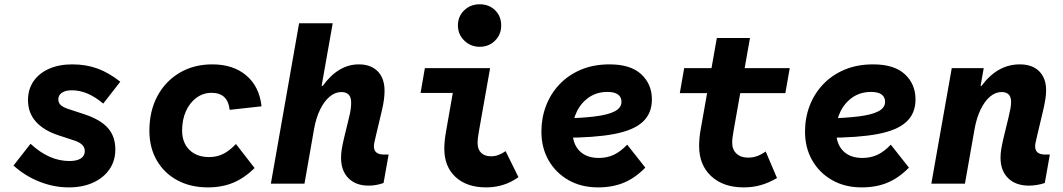

<svg xmlns="http://www.w3.org/2000/svg" viewBox="-20 -836 4840 874"><path d="M293.5 17Q225 17 159 -9.2Q93 -35.5 41.5 -82.5L119 -181.5Q203.5 -103 296 -103Q330 -103 348 -114.8Q366 -126.5 366 -148.5Q366 -180.5 319.5 -196L245 -220.5Q178.5 -242.5 143 -282.5Q107.5 -322.5 107.5 -380Q107.5 -429.5 132.5 -466Q157.5 -502.5 203 -522.8Q248.5 -543 309 -543Q372 -543 424.2 -523.8Q476.5 -504.5 527.5 -464L450 -364.5Q413 -395.5 378 -410.2Q343 -425 306.5 -425Q278.5 -425 262 -414Q245.5 -403 245.5 -384Q245.5 -368.5 256 -358.2Q266.5 -348 290.5 -340L365 -315.5Q437.5 -291.5 471.2 -253.2Q505 -215 505 -155.5Q505 -104 478.2 -65.2Q451.5 -26.5 404 -4.8Q356.5 17 293.5 17Z M926.5 17Q847 17 787 -15.5Q727 -48 693.5 -106.2Q660 -164.5 660 -240.5Q660 -330 696.2 -398Q732.5 -466 797.2 -504.5Q862 -543 946.5 -543Q1042 -543 1101.5 -492.2Q1161 -441.5 1170.5 -352L1025.5 -336Q1017 -413.5 943.5 -413.5Q905 -413.5 874.5 -391.2Q844 -369 826.5 -330.2Q809 -291.5 809 -242Q809 -186.5 842.2 -153.8Q875.5 -121 932 -121Q966.5 -121 995 -134.8Q1023.5 -148.5 1054 -180.5L1139 -71Q1092.5 -25.5 1041.5 -4.2Q990.5 17 926.5 17Z M1658 9Q1599.5 9 1566 -25Q1532.5 -59 1532.5 -118Q1532.5 -137.5 1535.8 -157.2Q1539 -177 1545.5 -205L1569 -302Q1574.5 -323.5 1576.5 -339.5Q1578.5 -355.5 1578.5 -369Q1578.5 -393.5 1567.2 -405.2Q1556 -417 1534 -417Q1505.5 -417 1480.5 -396Q1455.5 -375 1437 -337Q1418.5 -299 1409.5 -248L1366 0H1213L1341.5 -730H1494.5L1440 -422L1421.5 -445H1449Q1520 -543 1613.5 -543Q1668.5 -543 1699.5 -511.2Q1730.5 -479.5 1730.5 -423Q1730.5 -403 1727.5 -380.8Q1724.5 -358.5 1718 -331.5L1690.5 -215.5Q1685.5 -195 1683.8 -185.8Q1682 -176.5 1682 -170Q1682 -132.5 1727.5 -132.5H1749L1726 -3Q1709 3 1692.2 6Q1675.5 9 1658 9Z M2193 17Q2105 17 2053.8 -30.2Q2002.5 -77.5 2002.5 -159Q2002.5 -175.5 2004.5 -196Q2006.5 -216.5 2011.5 -244L2052.5 -477.5L2088 -413H1894.5L1914 -526H2211L2160 -238Q2157 -221 2155.5 -208.2Q2154 -195.5 2154 -185.5Q2154 -156.5 2170 -140.5Q2186 -124.5 2215.5 -124.5Q2248.5 -124.5 2281.5 -148L2340 -29.5Q2275.5 17 2193 17ZM2163.5 -623Q2122.5 -623 2093.5 -651.2Q2064.5 -679.5 2064.5 -720Q2064.5 -761.5 2093 -789Q2121.5 -816.5 2163.5 -816.5Q2206.5 -816.5 2234 -789.2Q2261.5 -762 2261.5 -720Q2261.5 -679 2233.5 -651Q2205.5 -623 2163.5 -623Z M2702.5 17Q2626 17 2568 -16Q2510 -49 2477.2 -106.2Q2444.5 -163.5 2444.5 -237Q2444.5 -299 2465.5 -354.2Q2486.5 -409.5 2526.8 -452Q2567 -494.5 2624.5 -518.8Q2682 -543 2754.5 -543Q2850.5 -543 2899 -498Q2947.5 -453 2947.5 -383.5Q2947.5 -319.5 2905.5 -281Q2863.5 -242.5 2774.8 -225.8Q2686 -209 2545 -209L2537.5 -296.5Q2628 -298.5 2688.2 -306Q2748.5 -313.5 2778.8 -329.5Q2809 -345.5 2809 -372.5Q2809 -394 2793.2 -405.8Q2777.5 -417.5 2745 -417.5Q2697 -417.5 2661.2 -393Q2625.5 -368.5 2605.8 -328.2Q2586 -288 2586 -240.5Q2586 -182 2617.5 -149.5Q2649 -117 2706 -117Q2743 -117 2773.8 -131.2Q2804.5 -145.5 2835 -177.5L2917.5 -73Q2873 -27 2821.2 -5Q2769.5 17 2702.5 17Z M3365 17Q3272.5 17 3217.5 -34Q3162.5 -85 3162.5 -171Q3162.5 -189 3164 -206.8Q3165.5 -224.5 3169 -243.5L3243 -663H3394L3319.5 -242Q3316 -223 3314.5 -210Q3313 -197 3313 -186.5Q3313 -155 3332.5 -136.8Q3352 -118.5 3385.5 -118.5Q3407 -118.5 3426 -125.2Q3445 -132 3465.5 -146.5L3517 -25.5Q3479 -3.5 3442.8 6.8Q3406.5 17 3365 17ZM3074.5 -412 3094.5 -526H3575L3555 -412Z M3902.5 17Q3826 17 3768 -16Q3710 -49 3677.2 -106.2Q3644.5 -163.5 3644.5 -237Q3644.5 -299 3665.5 -354.2Q3686.5 -409.5 3726.8 -452Q3767 -494.5 3824.5 -518.8Q3882 -543 3954.5 -543Q4050.5 -543 4099 -498Q4147.5 -453 4147.5 -383.5Q4147.5 -319.5 4105.5 -281Q4063.5 -242.5 3974.8 -225.8Q3886 -209 3745 -209L3737.5 -296.5Q3828 -298.5 3888.2 -306Q3948.5 -313.5 3978.8 -329.5Q4009 -345.5 4009 -372.5Q4009 -394 3993.2 -405.8Q3977.5 -417.5 3945 -417.5Q3897 -417.5 3861.2 -393Q3825.5 -368.5 3805.8 -328.2Q3786 -288 3786 -240.5Q3786 -182 3817.5 -149.5Q3849 -117 3906 -117Q3943 -117 3973.8 -131.2Q4004.5 -145.5 4035 -177.5L4117.5 -73Q4073 -27 4021.2 -5Q3969.5 17 3902.5 17Z M4664 9Q4603.5 9 4569 -25Q4534.5 -59 4534.5 -118Q4534.5 -137.5 4537.8 -157.2Q4541 -177 4547.5 -205L4571 -302Q4576.5 -324.5 4579.5 -341.5Q4582.5 -358.5 4582.5 -372.5Q4582.5 -394.5 4571.8 -405.8Q4561 -417 4539.5 -417Q4511 -417 4486.2 -395.8Q4461.5 -374.5 4443.2 -336.2Q4425 -298 4416 -247L4372.5 0H4219.5L4312.5 -526H4458L4439.5 -421.5L4421 -445H4448Q4520.5 -543 4622 -543Q4679.5 -543 4710.8 -511.2Q4742 -479.5 4742 -425.5Q4742 -404.5 4738.2 -381.8Q4734.5 -359 4728 -331.5L4700.5 -215.5Q4695.5 -195 4693.8 -185.8Q4692 -176.5 4692 -170Q4692 -132.5 4737.5 -132.5H4759L4736 -3Q4700 9 4664 9Z"/></svg>

Font: Google Sans Code
Style: Italic
Weight: 400
Italic angle: -10°
Monospace: yes
Designer: Google Sans Code Authors
Foundry: Google LLC
Version: Version 6.000